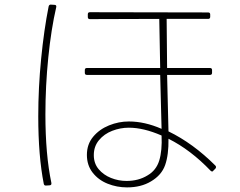

<svg xmlns="http://www.w3.org/2000/svg" viewBox="-20 -789 1040 833"><path d="M178 16Q172 16 170 9Q146 -112 146 -284Q146 -408 158.5 -534.5Q171 -661 191 -761Q193 -769 200 -769L216 -768Q226 -768 224 -758Q202 -663 189.5 -539.5Q177 -416 177 -292Q177 -118 203 5V8Q203 14 196 15L180 16ZM348 -473V-485Q348 -494 357 -494H675L671 -707L370 -706Q361 -706 361 -715V-727Q361 -736 370 -736L883 -735Q892 -735 892 -726V-716Q892 -707 883 -707H703L705 -494H891Q900 -494 900 -485V-473Q900 -464 891 -464H705L711 -219Q818 -167 914 -71Q920 -65 915 -58L906 -49Q904 -45 900.5 -45Q897 -45 894 -48Q807 -139 711 -187Q712 -117 696.5 -73Q681 -29 635 -2Q592 24 531 24Q487 24 447 8Q407 -8 382 -40Q357 -72 357 -117Q357 -163 384 -195.5Q411 -228 453 -245Q495 -262 539 -262Q608 -262 681 -230L675 -464H357Q348 -464 348 -473ZM539 -235Q502 -235 467 -221.5Q432 -208 409.5 -181Q387 -154 387 -116Q387 -80 408 -55Q429 -30 461.5 -17Q494 -4 529 -4Q581 -4 620 -28Q658 -50 671 -93Q684 -136 681 -201Q603 -235 539 -235Z"/></svg>

Font: LINE Seed JP_TTF Thin
Style: Regular
Weight: 250
Designer: LY Corporation & Fontrix & Fontworks
Version: Version 1.008